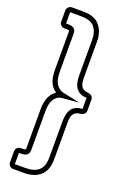

<svg xmlns="http://www.w3.org/2000/svg" viewBox="-187 -870 742 1124"><g transform="rotate(20 184.5 -308.5)"><path d="M137.2 -311.5Q121.1 -322.8 110.8 -336.9Q100.6 -351.1 95 -367.2Q89.4 -383.3 87.4 -401.1Q85.4 -418.9 85.4 -437.5V-669.9Q85.4 -671.4 85.2 -674.6Q85 -677.7 84 -679.7Q78.1 -682.1 69.1 -682.1Q60.1 -682.1 53.7 -682.1Q41.5 -682.1 32.5 -691.2Q23.4 -700.2 23.4 -712.4V-782.2Q23.4 -794.4 32.5 -803.5Q41.5 -812.5 53.7 -812.5H119.6Q134.8 -812.5 149.9 -811Q165 -809.6 179.2 -805.2Q193.4 -800.8 206.1 -793Q218.8 -785.2 229 -772.5Q245.6 -752 252.9 -727.5Q260.3 -703.1 260.3 -677.2V-455.1Q260.3 -438 262 -423.8Q263.7 -409.7 269.3 -399.2Q274.9 -388.7 286.1 -382.3Q297.4 -376 316.4 -374.5Q328.1 -373.5 336.9 -365Q345.7 -356.4 345.7 -344.2V-274.9Q345.7 -262.7 336.9 -254.2Q328.1 -245.6 316.4 -244.6Q297.4 -243.2 286.4 -236.8Q275.4 -230.5 269.5 -220.2Q263.7 -210 262 -196Q260.3 -182.1 260.3 -165V58.6Q260.3 127 223.4 160.6Q186.5 194.3 119.6 194.3H53.7Q41.5 194.3 32.5 185.3Q23.4 176.3 23.4 164.1V94.2Q23.4 82 32.5 73Q41.5 64 53.7 64Q56.2 64 60.5 64Q64.9 64 69.3 63.7Q73.7 63.5 77.9 63Q82 62.5 84 61Q85 59.1 85.2 56.4Q85.4 53.7 85.4 51.8V-191.4Q85.4 -207.5 87.9 -225.1Q90.3 -242.7 96.4 -258.8Q102.5 -274.9 112.5 -288.6Q122.6 -302.2 137.2 -311.5ZM119.6 164.1Q173.8 164.1 201.9 139.4Q230 114.7 230 58.6V-165Q230 -187.5 233.6 -207Q237.3 -226.6 247.1 -241.5Q256.8 -256.3 273.4 -265.4Q290 -274.4 315.4 -274.9V-344.2Q289.6 -345.2 272.9 -354.2Q256.3 -363.3 246.8 -378.2Q237.3 -393.1 233.6 -412.8Q230 -432.6 230 -455.1V-677.2Q230 -697.8 224.4 -717.5Q218.8 -737.3 205.6 -753.4Q198.2 -762.7 188 -768.3Q177.7 -773.9 166.3 -777.1Q154.8 -780.3 142.8 -781.2Q130.9 -782.2 119.6 -782.2H53.7V-712.4Q65.9 -712.4 77.1 -711.7Q88.4 -710.9 96.9 -707Q105.5 -703.1 110.6 -694.3Q115.7 -685.5 115.7 -669.9V-437.5Q115.7 -427.7 116.5 -416.7Q117.2 -405.8 119.1 -395Q121.1 -384.3 124.8 -374.3Q128.4 -364.3 134.3 -356Q143.1 -343.8 155 -335.7Q167 -327.6 181.6 -324.7L285.6 -303.2L180.2 -293.9Q161.1 -292 148.7 -281.7Q136.2 -271.5 128.9 -256.8Q121.6 -242.2 118.7 -224.9Q115.7 -207.5 115.7 -191.4V51.8Q115.7 67.4 110.6 75.9Q105.5 84.5 96.9 88.6Q88.4 92.8 77.1 93.5Q65.9 94.2 53.7 94.2V164.1Z"/></g></svg>

Font: Akaash Gobhi Outlined
Style: Regular
Weight: 400
Designer: Kulbir Singh Thind, MD
Foundry: Punjab Online
Version: Version 1.200